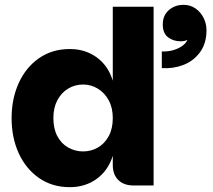

<svg xmlns="http://www.w3.org/2000/svg" viewBox="-20 -768 880 795"><path d="M269 7Q196 7 141.5 -31Q87 -69 57.5 -133.5Q28 -198 28 -279Q28 -359 57.5 -424Q87 -489 141.5 -527Q196 -565 269 -565Q333 -565 380.5 -530.5Q428 -496 447 -434V-740H616V0H533Q493 0 470 -22.5Q447 -45 447 -85V-123Q428 -62 380.5 -27.5Q333 7 269 7ZM324 -141Q357 -141 385 -157Q413 -173 430 -204Q447 -235 447 -279Q447 -322 430 -353Q413 -384 385 -401Q357 -418 324 -418Q290 -418 262 -401Q234 -384 217.5 -353Q201 -322 201 -279Q201 -235 217.5 -204Q234 -173 262.5 -157Q291 -141 324 -141ZM650 -486V-555Q676 -554 698 -560.5Q720 -567 735.5 -578.5Q751 -590 756 -603Q745 -597 728 -597Q698 -597 676 -613.5Q654 -630 654 -667Q654 -704 679 -726Q704 -748 740 -748Q768 -748 789.5 -733Q811 -718 823 -694Q835 -670 835 -643Q835 -588 808 -551.5Q781 -515 739 -499Q697 -483 650 -486Z"/></svg>

Font: Parkinsans
Style: Bold
Weight: 700
Designer: Red Stone, Indian Type Foundry
Foundry: Indian Type Foundry
Version: Version 1.000